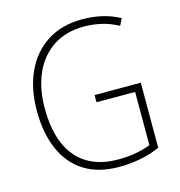

<svg xmlns="http://www.w3.org/2000/svg" viewBox="-109 -821 867 927"><g transform="rotate(-15 325.0 -357.5)"><path d="M348 -356H579V-31Q533 -10 480.5 0Q428 10 375 10Q270 10 200 -34.5Q130 -79 94.5 -161Q59 -243 59 -355Q59 -463 97 -546.5Q135 -630 208 -677.5Q281 -725 385 -725Q435 -725 481.5 -714.5Q528 -704 571 -681L554 -647Q511 -670 468.5 -679.5Q426 -689 384 -689Q293 -689 229 -646.5Q165 -604 132 -529Q99 -454 99 -356Q99 -195 171 -110.5Q243 -26 379 -26Q427 -26 467.5 -33.5Q508 -41 541 -54V-320H348Z"/></g></svg>

Font: Noto Sans Lao Looped SemiCondensed ExtraLight
Style: Regular
Weight: 200
Width: 4
Designer: Mark Frömberg, Ben Mitchell
Foundry: The Fontpad Ltd
Version: Version 1.002; ttfautohint (v1.8.4.7-5d5b)